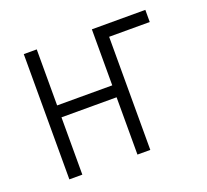

<svg xmlns="http://www.w3.org/2000/svg" viewBox="-97 -645 819 761"><g transform="rotate(-20 312.5 -264.0)"><path d="M127.9 -292H360.4V-528.3H585.9V-477.1H414.6V0H360.4V-241.7H127.9V0H73.2V-528.3H127.9Z"/></g></svg>

Font: Roboto Condensed Light
Style: Regular
Weight: 300
Designer: Google
Version: Version 2.134; 2016